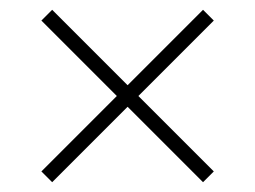

<svg xmlns="http://www.w3.org/2000/svg" viewBox="-20 -576 521 392"><path d="M86.5 -204 64.5 -226 218.5 -380 64.5 -534 86.5 -556 240.5 -402 394.5 -556 416.5 -534 262.5 -380 416.5 -226 394.5 -204 240.5 -358Z"/></svg>

Font: Encode Sans SmCnd Th
Style: Regular
Weight: 100
Width: 4
Designer: Multiple Designers
Foundry: Impallari Type
Version: Version 3.002; ttfautohint (v1.8.3) -l 8 -r 50 -G 200 -x 14 